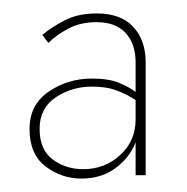

<svg xmlns="http://www.w3.org/2000/svg" viewBox="-20 -721 278 286"><path d="M52 -657 43 -669Q56 -680 76 -690.5Q96 -701 124 -701Q160 -701 178.5 -681Q197 -661 197 -628V-460H182V-509Q173 -486 152 -470.5Q131 -455 101 -455Q72 -455 48 -473Q24 -491 24 -529Q24 -565 52.5 -584.5Q81 -604 117 -604Q142 -604 157.5 -597.5Q173 -591 182 -584V-628Q182 -656 167 -672Q152 -688 124 -688Q100 -688 82 -678.5Q64 -669 52 -657ZM39 -529Q39 -498 58.5 -483.5Q78 -469 104 -469Q136 -469 159 -490Q182 -511 182 -543V-572Q170 -580 154.5 -586Q139 -592 117 -592Q87 -592 63 -576Q39 -560 39 -529Z"/></svg>

Font: Jost* Thin
Style: Regular
Weight: 200
Version: Version 3.7